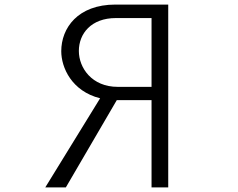

<svg xmlns="http://www.w3.org/2000/svg" viewBox="-20 -790 1040 840"><path d="M716 30V-770H485C320 -770 248 -667 248 -566C248 -494 294 -391 418 -360L178 30H268L491 -352H643V30ZM643 -410H495C382 -410 325 -493 325 -567C325 -643 379 -711 487 -711H643Z"/></svg>

Font: LINE Seed JP App_OTF Regular
Style: Regular
Weight: 400
Designer: LY Corporation & Fontrix & Fontworks
Version: Version 1.002